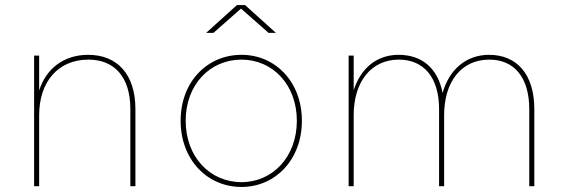

<svg xmlns="http://www.w3.org/2000/svg" viewBox="-20 -737 2235 760"><path d="M329 -520C233 -520 163 -466 135 -379V-517H115V0H135V-281C135 -412 209 -501 330 -501C433 -501 496 -432 496 -305V0H516V-305C516 -444 443 -520 329 -520Z M936 3C1071 3 1175 -106 1175 -259C1175 -412 1071 -520 936 -520C799 -520 695 -412 695 -259C695 -106 799 3 936 3ZM936 -16C811 -16 715 -116 715 -259C715 -402 811 -501 936 -501C1059 -501 1155 -402 1155 -259C1155 -116 1059 -16 936 -16ZM796 -607H825L934 -703L1043 -607H1072L950 -717H918Z M1916 -520C1823 -520 1757 -459 1732 -369C1713 -468 1649 -520 1558 -520C1470 -520 1408 -466 1380 -380V-517H1360V0H1380V-281C1380 -412 1448 -501 1559 -501C1657 -501 1718 -431 1718 -305V0H1738V-281C1738 -411 1804 -501 1917 -501C2015 -501 2075 -431 2075 -305V0H2095V-305C2095 -444 2025 -520 1916 -520Z"/></svg>

Font: Chess Sans Thin
Style: Regular
Weight: 100
Designer: Wolf Bōese
Foundry: Wolf Bōese
Version: Version 7.223;Glyphs 3.3 (3306)